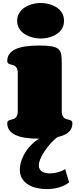

<svg xmlns="http://www.w3.org/2000/svg" viewBox="-20 -942 537 1304"><path d="M96.7 -800.8Q96.7 -825.2 105.2 -843.5Q113.8 -861.8 127.2 -875.2Q140.6 -888.7 158 -897.7Q175.3 -906.7 192.9 -912.1Q210.4 -917.5 226.8 -919.7Q243.2 -921.9 255.4 -921.9Q268.6 -921.9 285.4 -919.7Q302.2 -917.5 319.8 -912.1Q337.4 -906.7 354.5 -897.7Q371.6 -888.7 385 -875.2Q398.4 -861.8 406.5 -843.5Q414.6 -825.2 414.6 -800.8Q414.6 -776.9 406.5 -758.3Q398.4 -739.7 385 -726.6Q371.6 -713.4 354.5 -704.3Q337.4 -695.3 319.8 -689.9Q302.2 -684.6 285.4 -682.4Q268.6 -680.2 255.4 -680.2Q243.2 -680.2 226.8 -682.4Q210.4 -684.6 192.9 -689.9Q175.3 -695.3 158 -704.3Q140.6 -713.4 127.2 -726.6Q113.8 -739.7 105.2 -758.1Q96.7 -776.4 96.7 -800.8ZM399.4 -186Q399.4 -166.5 404.8 -155.8Q410.2 -145 418.2 -139.4Q426.3 -133.8 435.5 -131.8Q444.8 -129.9 452.9 -127.4Q460.9 -125 466.3 -120.4Q471.7 -115.7 471.7 -105Q471.7 -49.3 414.1 -24.7Q356.4 0 247.6 0Q194.8 0 154.3 -5.9Q113.8 -11.7 85.9 -24.7Q58.1 -37.6 43.7 -57.4Q29.3 -77.1 29.3 -105Q29.3 -115.7 34.7 -120.4Q40 -125 47.9 -127.4Q55.7 -129.9 64.9 -131.8Q74.2 -133.8 82 -139.4Q89.8 -145 95.2 -155.5Q100.6 -166 100.6 -186V-446.8Q100.6 -466.3 95.2 -477.1Q89.8 -487.8 82 -493.4Q74.2 -499 64.9 -501Q55.7 -502.9 47.9 -505.4Q40 -507.8 34.7 -512.5Q29.3 -517.1 29.3 -527.8Q29.3 -555.7 43.7 -575.4Q58.1 -595.2 85.9 -608.2Q113.8 -621.1 154.3 -627Q194.8 -632.8 247.6 -632.8Q300.3 -632.8 330.6 -627.4Q360.8 -622.1 376.2 -609.1Q391.6 -596.2 395.5 -574.2Q399.4 -552.2 399.4 -519ZM449.2 296.4Q436 307.6 418.9 316.2Q401.9 324.7 381.8 330.6Q361.8 336.4 339.8 339.4Q317.9 342.3 295.4 342.3Q261.2 342.3 228.8 334.7Q196.3 327.1 170.9 311.3Q145.5 295.4 130.1 270.5Q114.7 245.6 114.7 210.4Q114.7 178.2 127.2 143.8Q139.6 109.4 161.9 78.1Q184.1 46.9 214.6 21.7Q245.1 -3.4 281.2 -17.1H383.3Q375 -14.6 361.3 -3.7Q347.7 7.3 332 23.4Q316.4 39.6 300.8 59.8Q285.2 80.1 272.5 101.3Q259.8 122.6 251.7 143.3Q243.7 164.1 243.7 181.6Q243.7 196.8 249.8 207Q255.9 217.3 266.1 223.6Q276.4 230 290 232.7Q303.7 235.4 318.4 235.4Q333.5 235.4 349.1 232.9Q364.7 230.5 378.7 226.3Q392.6 222.2 404.1 217Q415.5 211.9 422.4 206.1Z"/></svg>

Font: Corben
Style: Bold
Weight: 700
Designer: vernon adams
Foundry: vernon adams
Version: Version 1.101; ttfautohint (v1.6)